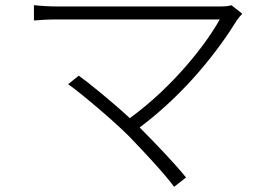

<svg xmlns="http://www.w3.org/2000/svg" viewBox="-20 -689 1040 741"><path d="M873 -669C863 -665 846 -664 826 -664H205C170 -664 139 -666 111 -669V-610C130 -612 167 -614 205 -614H828C777 -521 649 -355 481 -233C412 -297 318 -373 284 -397L243 -364C293 -329 416 -225 477 -164C539 -100 617 -16 652 32L698 -4C658 -54 581 -135 519 -197C699 -332 824 -497 895 -612C900 -619 907 -628 915 -636Z"/></svg>

Font: Noto Sans CJK JP Light
Style: Regular
Weight: 300
Designer: Ryoko NISHIZUKA (kana & ideographs); Paul D. Hunt (Latin, Greek & Cyrillic); Wenlong ZHANG (bopomofo); Sandoll Communica
Foundry: Adobe Systems Incorporated
Version: Version 1.004;PS 1.004;hotconv 1.0.82;makeotf.lib2.5.63406